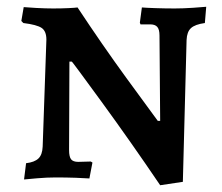

<svg xmlns="http://www.w3.org/2000/svg" viewBox="-20 -524 657 567"><path d="M451 -419Q451 -437 444.5 -444.5Q438 -452 424 -452H395L393 -457L399 -502Q410 -501 438.5 -500Q467 -499 496 -499Q520 -499 550 -501Q580 -503 589 -504L585 -456Q556 -452 544 -441Q532 -430 531 -406L520 13L453 23Q367 -104 279.5 -224Q192 -344 192 -342H185L184 -81Q184 -61 190 -53.5Q196 -46 211 -46L248 -47L253 -44L244 3Q233 2 204 1Q175 0 144 0Q119 0 89.5 2.5Q60 5 51 6L57 -42Q82 -45 93.5 -56Q105 -67 106 -91L117 -407Q117 -432 103 -441.5Q89 -451 49 -456L43 -462L50 -503Q59 -502 87 -500.5Q115 -499 137 -499Q162 -499 182 -500Q202 -501 209 -502Q281 -393 353 -294Q425 -195 446 -167H453Z"/></svg>

Font: Alegreya SC Medium
Style: Regular
Weight: 500
Designer: Juan Pablo del Peral
Foundry: Huerta Tipografica
Version: Version 2.007; ttfautohint (v1.6)